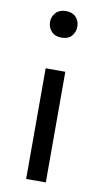

<svg xmlns="http://www.w3.org/2000/svg" viewBox="-81 -489 409 769"><g transform="rotate(10 123.5 -105.0)"><path d="M83 240H163V-210H83ZM124 -342Q151 -342 165 -358Q179 -374 179 -397Q179 -419 164.5 -434.5Q150 -450 124 -450Q111 -450 100.5 -446Q90 -442 83 -434.5Q76 -427 72 -417.5Q68 -408 68 -397Q68 -374 82.5 -358Q97 -342 124 -342Z"/></g></svg>

Font: Tilda Sans VF
Style: Regular
Weight: 400
Designer: ParaType Ltd
Foundry: ParaType Ltd
Version: Version 1.010